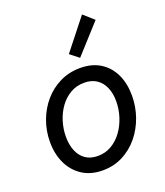

<svg xmlns="http://www.w3.org/2000/svg" viewBox="-143 -878 848 984"><g transform="rotate(-20 280.5 -386.0)"><path d="M248.5 7.8Q184.1 7.8 137.9 -22Q91.8 -51.8 67.1 -103.5Q42.5 -155.3 42.5 -221.2Q42.5 -281.2 62.5 -335.9Q82.5 -390.6 119.1 -433.3Q155.8 -476.1 206.1 -500.7Q256.3 -525.4 316.9 -525.4Q381.3 -525.4 426.5 -496.8Q471.7 -468.3 495.4 -418Q519 -367.7 519 -302.2Q519 -242.2 499.5 -186.5Q480 -130.9 444.1 -87.2Q408.2 -43.5 358.4 -17.8Q308.6 7.8 248.5 7.8ZM249.5 -70.3Q291 -70.3 325 -90.3Q358.9 -110.4 383.1 -144Q407.2 -177.7 420.2 -219Q433.1 -260.3 433.1 -302.2Q433.1 -345.7 418.9 -378.4Q404.8 -411.1 377.4 -429.2Q350.1 -447.3 310.5 -447.3Q268.1 -447.3 234.4 -427.5Q200.7 -407.7 177 -374.8Q153.3 -341.8 140.9 -301Q128.4 -260.3 128.4 -218.3Q128.4 -174.8 142.1 -141.4Q155.8 -107.9 182.9 -89.1Q210 -70.3 249.5 -70.3ZM335.4 -574.2 287.6 -611.8 420.4 -779.8 476.6 -730Z"/></g></svg>

Font: Reddit Sans
Style: Italic
Weight: 400
Italic angle: -11.25°
Designer: Stephen Hutchings
Version: Version 1.013